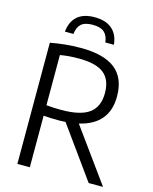

<svg xmlns="http://www.w3.org/2000/svg" viewBox="-136 -1029 888 1117"><g transform="rotate(15 308.0 -470.5)"><path d="M79 0V-730Q119 -737.5 163.8 -742.5Q208.5 -747.5 262 -747.5Q401 -747.5 469.2 -693.8Q537.5 -640 537.5 -529Q537.5 -360 363.5 -319.5L595 0H508.5L286.5 -308.5Q267 -307 245.5 -307Q216.5 -307 195.8 -308Q175 -309 154 -310.5V0ZM244.5 -369.5Q359.5 -369.5 412 -408.2Q464.5 -447 464.5 -529Q464.5 -610 417.5 -647.5Q370.5 -685 266.5 -685Q232.5 -685 206.5 -682.8Q180.5 -680.5 154 -676V-373.5Q180 -371.5 199.2 -370.5Q218.5 -369.5 244.5 -369.5ZM147 -815Q152.5 -875.5 189.2 -908.2Q226 -941 293.5 -941Q361.5 -941 399 -908Q436.5 -875 442 -815H390.5Q385.5 -856.5 363 -876Q340.5 -895.5 293.5 -895.5Q247 -895.5 225 -876Q203 -856.5 198.5 -815Z"/></g></svg>

Font: Encode Sans Semi Condensed
Style: Regular
Weight: 400
Width: 4
Designer: Multiple Designers
Foundry: Impallari Type
Version: Version 3.000; ttfautohint (v1.8.3) -l 8 -r 50 -G 200 -x 14 